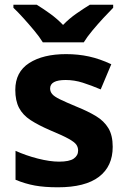

<svg xmlns="http://www.w3.org/2000/svg" viewBox="-20 -786 537 816"><path d="M459 -162Q459 -79 400.5 -34.5Q342 10 226 10Q169 10 128 2.5Q87 -5 46 -22V-145Q90 -125 141 -112Q192 -99 231 -99Q275 -99 293.5 -112Q312 -125 312 -146Q312 -160 304.5 -171Q297 -182 272 -196Q247 -210 194 -232Q143 -254 110 -275.5Q77 -297 61 -327.5Q45 -358 45 -404Q45 -480 104 -518Q163 -556 261 -556Q312 -556 358 -546Q404 -536 453 -513L408 -406Q368 -423 332 -434.5Q296 -446 259 -446Q226 -446 209.5 -437Q193 -428 193 -410Q193 -397 201.5 -386.5Q210 -376 234.5 -364Q259 -352 307 -332Q354 -313 388 -292.5Q422 -272 440.5 -241.5Q459 -211 459 -162ZM162 -606Q148 -629 125.5 -656Q103 -683 79.5 -709Q56 -735 37 -753V-766H136Q162 -750 192 -728.5Q222 -707 248 -680Q274 -707 305 -728.5Q336 -750 362 -766H461V-753Q443 -735 419 -709Q395 -683 372.5 -656Q350 -629 336 -606Z"/></svg>

Font: Noto Sans Sundanese
Style: Regular
Weight: 400
Designer: Monotype Design Team (Regular), Sérgio L. Martins (other weights)
Foundry: Monotype Imaging Inc.
Version: Version 2.003